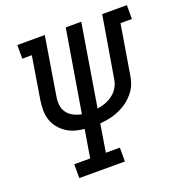

<svg xmlns="http://www.w3.org/2000/svg" viewBox="-132 -850 914 965"><g transform="rotate(-20 325.5 -367.5)"><path d="M129 0V-74H214L239 -223Q213 -225 188 -232.5Q163 -240 142.5 -254Q122 -268 106.5 -287.5Q91 -307 83 -331Q75 -355 75 -382Q75 -409 79 -435L116 -662H65V-735H212L161 -423Q157 -400 160 -377.5Q163 -355 176 -338Q189 -321 209 -311Q229 -301 251 -297L324 -735H407L335 -297Q357 -300 378.5 -308Q400 -316 419 -330.5Q438 -345 449.5 -365.5Q461 -386 464 -408L519 -735H651V-661H590L546 -396Q543 -377 537 -359Q531 -341 520.5 -325Q510 -309 496 -294.5Q482 -280 466 -269Q450 -258 432 -249.5Q414 -241 396 -235.5Q378 -230 359.5 -227Q341 -224 322 -222L298 -74H373V0Z"/></g></svg>

Font: Iosevka Slab Extended
Style: Italic
Weight: 400
Width: 7
Italic angle: -9°
Monospace: yes
Designer: Belleve Invis
Foundry: Belleve Invis
Version: Version 11.1.0; ttfautohint (v1.8.3)